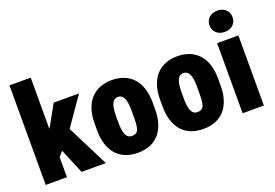

<svg xmlns="http://www.w3.org/2000/svg" viewBox="-103 -1050 1945 1360"><g transform="rotate(-20 869.5 -370.0)"><path d="M204.6 -750.5V0H44.4V-750.5ZM487.8 -528.3 300.8 -259.3 193.4 -139.2 123 -243.7 210.9 -374 296.9 -528.3ZM314.9 0 213.9 -240.7 333 -327.1 497.6 0Z M518.6 -239.3V-288.6Q518.6 -351.1 534.2 -397.7Q549.8 -444.3 578.6 -475.3Q607.4 -506.3 647.5 -522.2Q687.5 -538.1 736.8 -538.1Q787.1 -538.1 827.1 -522.2Q867.2 -506.3 896 -475.3Q924.8 -444.3 940.4 -397.7Q956.1 -351.1 956.1 -288.6V-239.3Q956.1 -177.2 940.4 -130.4Q924.8 -83.5 896.2 -52.2Q867.7 -21 827.4 -5.6Q787.1 9.8 737.8 9.8Q688.5 9.8 647.9 -5.6Q607.4 -21 578.6 -52.2Q549.8 -83.5 534.2 -130.4Q518.6 -177.2 518.6 -239.3ZM679.2 -288.6V-239.3Q679.2 -205.6 683.1 -181.9Q687 -158.2 694.6 -143.8Q702.1 -129.4 712.9 -123Q723.6 -116.7 737.8 -116.7Q755.9 -116.7 767.3 -123Q778.8 -129.4 785.2 -143.8Q791.5 -158.2 793.7 -181.9Q795.9 -205.6 795.9 -239.3V-288.6Q795.9 -321.8 792.2 -345Q788.6 -368.2 781 -383.1Q773.4 -397.9 762.2 -404.5Q751 -411.1 736.8 -411.1Q723.1 -411.1 712.4 -404.5Q701.7 -397.9 694.3 -383.1Q687 -368.2 683.1 -345Q679.2 -321.8 679.2 -288.6Z M1012.2 -239.3V-288.6Q1012.2 -351.1 1027.8 -397.7Q1043.5 -444.3 1072.3 -475.3Q1101.1 -506.3 1141.1 -522.2Q1181.2 -538.1 1230.5 -538.1Q1280.8 -538.1 1320.8 -522.2Q1360.8 -506.3 1389.6 -475.3Q1418.5 -444.3 1434.1 -397.7Q1449.7 -351.1 1449.7 -288.6V-239.3Q1449.7 -177.2 1434.1 -130.4Q1418.5 -83.5 1389.9 -52.2Q1361.3 -21 1321 -5.6Q1280.8 9.8 1231.4 9.8Q1182.1 9.8 1141.6 -5.6Q1101.1 -21 1072.3 -52.2Q1043.5 -83.5 1027.8 -130.4Q1012.2 -177.2 1012.2 -239.3ZM1172.9 -288.6V-239.3Q1172.9 -205.6 1176.8 -181.9Q1180.7 -158.2 1188.2 -143.8Q1195.8 -129.4 1206.5 -123Q1217.3 -116.7 1231.4 -116.7Q1249.5 -116.7 1261 -123Q1272.5 -129.4 1278.8 -143.8Q1285.2 -158.2 1287.4 -181.9Q1289.6 -205.6 1289.6 -239.3V-288.6Q1289.6 -321.8 1285.9 -345Q1282.2 -368.2 1274.7 -383.1Q1267.1 -397.9 1255.9 -404.5Q1244.6 -411.1 1230.5 -411.1Q1216.8 -411.1 1206.1 -404.5Q1195.3 -397.9 1188 -383.1Q1180.7 -368.2 1176.8 -345Q1172.9 -321.8 1172.9 -288.6Z M1689 -528.3V0H1528.8V-528.3ZM1521 -664.6Q1521 -699.7 1545.2 -722.2Q1569.3 -744.6 1607.9 -744.6Q1647 -744.6 1670.9 -722.2Q1694.8 -699.7 1694.8 -664.6Q1694.8 -629.4 1670.9 -606.9Q1647 -584.5 1607.9 -584.5Q1569.3 -584.5 1545.2 -606.9Q1521 -629.4 1521 -664.6Z"/></g></svg>

Font: Roboto Condensed Black
Style: Regular
Weight: 900
Designer: Christian Robertson
Foundry: Google
Version: Version 3.008; 2023